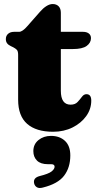

<svg xmlns="http://www.w3.org/2000/svg" viewBox="-20 -640 487 953"><path d="M45.5 -405.5 34 -411Q22 -416.5 15.5 -424.8Q9 -433 9 -446Q9 -462.5 20.2 -472.2Q31.5 -482 49.5 -482H74.5Q91.5 -482 116 -510.5L178.5 -581.5Q193.5 -599 210 -609.5Q226.5 -620 241.5 -620Q260 -620 271 -608.8Q282 -597.5 282 -576.5V-482H392.5Q410 -482 420.8 -473.8Q431.5 -465.5 431.5 -450.5Q431.5 -427.5 410.2 -412Q389 -396.5 340.5 -396.5H282V-189.5Q282 -120.5 330.5 -120.5Q353 -120.5 365.2 -133.8Q377.5 -147 387 -160Q396.5 -173 410.5 -172.5Q433 -171.5 433 -140.5Q433 -98.5 407.8 -63.5Q382.5 -28.5 339.8 -7.2Q297 14 243.5 14Q159.5 14 114.8 -25.2Q70 -64.5 70 -145V-367.5Q70 -386 63.5 -392.8Q57 -399.5 45.5 -405.5ZM218 175Q181.5 175 163.5 157Q145.5 139 145.5 110Q145.5 76 171 55.2Q196.5 34.5 233 34.5Q276 34.5 302.5 59.2Q329 84 329 131.5Q329 191.5 298.2 232Q267.5 272.5 192.5 291Q174 296 163.2 289.5Q152.5 283 149.5 270.5Q143 243 176.5 234Q221 223 236 211Q251 199 251 187.5Q251 175 234 175Z"/></svg>

Font: Fraunces 9pt S050 Black
Style: Regular
Weight: 900
Version: Version 1.000; ttfautohint (v1.8.3)